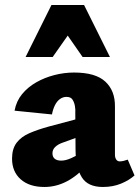

<svg xmlns="http://www.w3.org/2000/svg" viewBox="-20 -731 556 765"><path d="M390 14Q330 14 306 -24.5Q282 -63 281 -132L280 -279Q281 -294 278.5 -308.5Q276 -323 269 -334Q262 -345 245 -345Q231 -345 219 -336.5Q207 -328 199 -312Q191 -296 187 -275L38 -290Q45 -328 68 -356Q91 -384 124.5 -403Q158 -422 197 -432Q236 -442 275 -442Q361 -442 400 -405.5Q439 -369 438 -306V-115Q438 -103 443 -95.5Q448 -88 457 -88Q465 -88 472.5 -90Q480 -92 489 -95L516 -32Q495 -13 462.5 0.5Q430 14 390 14ZM157 14Q97 14 62.5 -16.5Q28 -47 28 -99Q28 -138 46 -162Q64 -186 97.5 -200.5Q131 -215 175 -227L340 -271L344 -204L228 -162Q211 -156 200 -145.5Q189 -135 189 -120Q189 -106 198 -98.5Q207 -91 224 -91Q242 -91 265 -101.5Q288 -112 313 -127L330 -76Q288 -30 245.5 -8Q203 14 157 14ZM309 -504 218 -635 185 -711H315L418 -504ZM82 -504 185 -711H315L282 -635L190 -504Z"/></svg>

Font: Ysabeau Office Black
Style: Regular
Weight: 900
Designer: Christian Thalmann (Catharsis Fonts)
Version: Version 2.001;gftools[0.9.30]; featfreeze: tnum,lnum,ss02